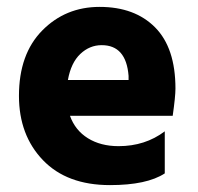

<svg xmlns="http://www.w3.org/2000/svg" viewBox="-20 -532 573 557"><path d="M353 -300V-312Q346 -401 275 -401Q240 -401 213 -375.5Q186 -350 177 -300ZM458 -151V-29Q406 5 299 5Q174 5 104.5 -67.5Q35 -140 35 -254Q35 -375 102.5 -443.5Q170 -512 269 -512Q371 -512 430 -452.5Q489 -393 489 -275Q489 -252 481 -196H183Q198 -154 235 -131Q272 -108 324 -108Q401 -108 458 -151Z"/></svg>

Font: Hind Bold
Style: Regular
Weight: 700
Designer: Manushi Parikh, Satya Rajpurohit
Foundry: Indian Type Foundry
Version: Version 1.201;PS 1.0;hotconv 1.0.78;makeotf.lib2.5.61930; tt